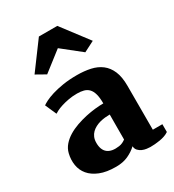

<svg xmlns="http://www.w3.org/2000/svg" viewBox="-207 -985 1013 1116"><g transform="rotate(-30 299.5 -427.0)"><path d="M97.2 -688 229.5 -866.7H353L488.3 -688.5L417.5 -652.3L291 -752.9L161.1 -651.9ZM40.5 -192.4Q47.4 -220.7 66.9 -243.2Q86.4 -265.6 113.8 -282.2Q141.1 -298.8 173.8 -310.3Q206.5 -321.8 239.7 -329.1Q272.9 -336.4 304 -339.6Q335 -342.8 359.4 -342.8Q359.4 -381.8 352.5 -406.2Q345.7 -430.7 332.3 -444.6Q318.8 -458.5 299.6 -463.6Q280.3 -468.8 255.4 -468.8Q223.6 -468.8 196.5 -463.6Q169.4 -458.5 148.2 -451.7Q127 -444.8 113 -437.7Q99.1 -430.7 93.8 -426.8L60.5 -502Q68.4 -508.3 88.4 -518.6Q108.4 -528.8 139.9 -538.6Q171.4 -548.3 213.6 -555.2Q255.9 -562 307.6 -562Q356.9 -562 398.2 -553Q439.5 -543.9 469.2 -521.2Q499 -498.5 515.6 -459.7Q532.2 -420.9 532.2 -361.3V-66.4H596.2V-14.2Q583.5 -5.4 567.6 0Q551.8 5.4 534.7 8.3Q517.6 11.2 500.7 12.5Q483.9 13.7 469.7 13.7Q460.4 13.7 445.8 11.7Q431.2 9.8 417.2 3.7Q403.3 -2.4 393.1 -13.4Q382.8 -24.4 381.8 -42Q356.4 -18.1 321.8 -2.2Q287.1 13.7 240.2 13.7Q176.3 13.7 133.5 -3.7Q90.8 -21 66.9 -49.6Q43 -78.1 36.9 -115.5Q30.8 -152.8 40.5 -192.4ZM209.5 -163.6Q209.5 -116.2 236.3 -95.2Q263.2 -74.2 314.9 -81.5Q328.1 -83.5 338.9 -88.6Q349.6 -93.8 358.9 -100.6Q358.9 -142.6 359.1 -184.3Q359.4 -226.1 359.4 -268.1Q344.2 -268.1 327.1 -266.4Q310.1 -264.6 293.5 -260.3Q276.9 -255.9 261.7 -248Q246.6 -240.2 234.9 -228.8Q223.1 -217.3 216.3 -201.2Q209.5 -185.1 209.5 -163.6Z"/></g></svg>

Font: Merriweather
Style: Heavy
Weight: 900
Version: Version 1.003